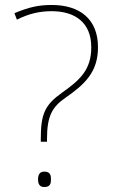

<svg xmlns="http://www.w3.org/2000/svg" viewBox="-20 -744 453 772"><path d="M144 -186V-174H169V-186C169 -277 190 -314 242 -350C321 -405 374 -454 374 -554C374 -668 300 -724 188 -724C134 -724 96 -715 38 -691L48 -665C96 -689 139 -699 188 -699C281 -699 347 -654 347 -554C347 -463 301 -422 229 -371C160 -322 144 -285 144 -186ZM133 -23C133 -6 138 8 158 8C182 8 185 -6 185 -23C185 -39 182 -54 158 -54C138 -54 133 -39 133 -23Z"/></svg>

Font: Noto Sans Lao Thin
Style: Regular
Weight: 100
Designer: Monotype Design Team
Foundry: Monotype Imaging Inc.
Version: Version 2.003